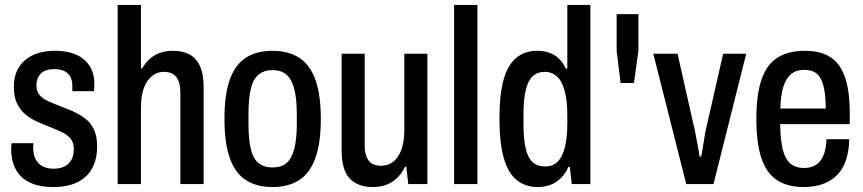

<svg xmlns="http://www.w3.org/2000/svg" viewBox="-20 -743 3485 775"><path d="M196 12Q149 12 116.5 0.5Q84 -11 64 -31.5Q44 -52 34.5 -80.5Q25 -109 25 -143Q25 -148 25.5 -154Q26 -160 27 -165H115Q114 -159 114 -154.5Q114 -150 114 -146Q114 -119 124 -100Q134 -81 152.5 -71.5Q171 -62 197 -62Q222 -62 240 -71Q258 -80 268 -97.5Q278 -115 278 -141Q278 -169 263 -185.5Q248 -202 224 -212.5Q200 -223 173 -234Q149 -243 124.5 -254.5Q100 -266 80 -283.5Q60 -301 48 -327Q36 -353 36 -393Q36 -429 48 -456Q60 -483 82.5 -501.5Q105 -520 135.5 -529Q166 -538 202 -538Q240 -538 269.5 -529Q299 -520 319.5 -502.5Q340 -485 350.5 -460Q361 -435 361 -405Q361 -397 360.5 -389Q360 -381 359 -375H272V-396Q272 -419 263.5 -434Q255 -449 239 -456.5Q223 -464 200 -464Q181 -464 167 -459.5Q153 -455 144 -445.5Q135 -436 131 -424Q127 -412 127 -398Q127 -374 140 -359Q153 -344 174.5 -334.5Q196 -325 221 -315Q246 -306 272.5 -294.5Q299 -283 322 -266Q345 -249 358.5 -222Q372 -195 372 -152Q372 -109 359 -78Q346 -47 322.5 -27Q299 -7 267 2.5Q235 12 196 12Z M455 0V-723H549V-467H554Q568 -491 586.5 -507Q605 -523 628 -530.5Q651 -538 678 -538Q717 -538 744.5 -523.5Q772 -509 787 -476.5Q802 -444 802 -390V0H708V-369Q708 -390 704 -405.5Q700 -421 692 -431.5Q684 -442 671.5 -447.5Q659 -453 641 -453Q615 -453 594 -436.5Q573 -420 561 -388.5Q549 -357 549 -309V0Z M1080 12Q1016 12 972.5 -16Q929 -44 907.5 -105Q886 -166 886 -263Q886 -361 907.5 -421.5Q929 -482 972.5 -510Q1016 -538 1080 -538Q1144 -538 1187.5 -510Q1231 -482 1253 -421.5Q1275 -361 1275 -263Q1275 -166 1253 -105Q1231 -44 1187.5 -16Q1144 12 1080 12ZM1080 -67Q1115 -67 1136 -84.5Q1157 -102 1167.5 -141Q1178 -180 1178 -243V-283Q1178 -346 1167.5 -385Q1157 -424 1136 -442Q1115 -460 1080 -460Q1046 -460 1024 -442Q1002 -424 992.5 -385Q983 -346 983 -283V-243Q983 -180 992.5 -141Q1002 -102 1024 -84.5Q1046 -67 1080 -67Z M1485 12Q1425 12 1392 -22Q1359 -56 1359 -136V-526H1452V-158Q1452 -137 1456 -121.5Q1460 -106 1468 -95Q1476 -84 1489 -79Q1502 -74 1519 -74Q1546 -74 1567 -90Q1588 -106 1600 -138.5Q1612 -171 1612 -218V-526H1705V0H1628L1620 -70H1615Q1601 -42 1581.5 -23.5Q1562 -5 1537.5 3.5Q1513 12 1485 12Z M1813 0V-723H1907V0Z M2151 12Q2101 12 2066 -16Q2031 -44 2013.5 -105Q1996 -166 1996 -266Q1996 -363 2013 -422.5Q2030 -482 2064.5 -510Q2099 -538 2148 -538Q2176 -538 2198 -530Q2220 -522 2236.5 -506Q2253 -490 2264 -466H2270V-723H2363V0H2288L2280 -69H2274Q2259 -33 2227.5 -10.5Q2196 12 2151 12ZM2180 -71Q2212 -71 2231.5 -91Q2251 -111 2260.5 -150Q2270 -189 2270 -245V-278Q2270 -324 2263.5 -357Q2257 -390 2246 -411Q2235 -432 2217.5 -442.5Q2200 -453 2179 -453Q2149 -453 2130 -435Q2111 -417 2102 -379Q2093 -341 2093 -279V-244Q2093 -184 2101.5 -145.5Q2110 -107 2129.5 -89Q2149 -71 2180 -71Z M2485 -408 2469 -539V-686H2557V-539L2539 -408Z M2750 0 2617 -526H2715L2779 -241Q2783 -228 2787 -205Q2791 -182 2796 -157Q2801 -132 2804 -111H2810Q2813 -121 2816.5 -144.5Q2820 -168 2824.5 -195Q2829 -222 2834 -241L2899 -526H2992L2860 0Z M3225 12Q3158 12 3115.5 -16.5Q3073 -45 3053 -106Q3033 -167 3033 -263Q3033 -362 3054 -422.5Q3075 -483 3118.5 -510.5Q3162 -538 3230 -538Q3290 -538 3330 -513.5Q3370 -489 3390 -433.5Q3410 -378 3410 -285V-242H3129Q3130 -181 3139 -142Q3148 -103 3169 -84Q3190 -65 3226 -65Q3247 -65 3263 -72Q3279 -79 3290.5 -93Q3302 -107 3308.5 -129Q3315 -151 3316 -181H3408Q3407 -134 3395 -97.5Q3383 -61 3359.5 -37Q3336 -13 3302 -0.5Q3268 12 3225 12ZM3130 -305H3313Q3313 -347 3308 -376.5Q3303 -406 3293 -425Q3283 -444 3266.5 -452.5Q3250 -461 3227 -461Q3192 -461 3171.5 -442.5Q3151 -424 3141 -389.5Q3131 -355 3130 -305Z"/></svg>

Font: Archivo Condensed Medium
Style: Regular
Weight: 500
Width: 3
Designer: Hector Gatti
Foundry: Omnibus-Type
Version: Version 2.001